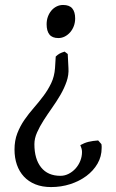

<svg xmlns="http://www.w3.org/2000/svg" viewBox="-20 -489 473 782"><path d="M207 -258.8Q215.3 -266.6 222.9 -270.8Q230.5 -274.9 243.2 -278.8L255.9 -269L258.8 -211.9Q260.7 -184.1 251.2 -156.7Q241.7 -129.4 226.1 -102.5Q210.4 -75.7 192.1 -49.8Q173.8 -23.9 157.7 1.2Q141.6 26.4 130.9 50.5Q120.1 74.7 120.1 98.1Q120.1 158.7 147.5 192.9Q174.8 227.1 226.1 227.1Q243.7 227.1 259.5 219Q275.4 210.9 287.6 197.5Q299.8 184.1 306.9 166.5Q314 148.9 314 129.9Q314 122.6 312 115.7Q310.1 108.9 307.1 102.1Q323.7 92.8 340.8 88.6Q357.9 84.5 379.9 83L393.1 98.1Q394 102.1 394 106V113.8Q394 148.4 377.2 177.5Q360.4 206.5 331.8 227.8Q303.2 249 266.1 261Q229 272.9 188 272.9Q151.9 272.9 124 261.7Q96.2 250.5 77.4 230.2Q58.6 210 48.8 181.9Q39.1 153.8 39.1 120.1Q39.1 83.5 50.5 54Q62 24.4 79.6 -1Q97.2 -26.4 117.7 -49.8Q138.2 -73.2 156.7 -97.9Q175.3 -122.6 188.5 -150.1Q201.7 -177.7 204.1 -211.9ZM286.1 -414.1Q286.1 -397.5 280.8 -383.1Q275.4 -368.7 265.9 -357.7Q256.3 -346.7 243.9 -340.3Q231.4 -334 217.8 -334Q192.9 -334 181.4 -348.4Q169.9 -362.8 169.9 -390.1Q169.9 -406.7 175 -420.9Q180.2 -435.1 189.2 -445.8Q198.2 -456.5 210.4 -462.6Q222.7 -468.8 236.8 -468.8Q262.7 -468.8 274.4 -454.6Q286.1 -440.4 286.1 -414.1Z"/></svg>

Font: Noto Serif Devanagari
Style: Bold
Weight: 700
Designer: Monotype Design Team
Foundry: Monotype Imaging Inc.
Version: Version 1.01